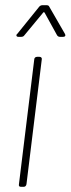

<svg xmlns="http://www.w3.org/2000/svg" viewBox="-20 -720 272 740"><path d="M53 -10 112 -491Q112 -495 115 -498Q118 -501 123 -501H132Q137 -501 139.5 -498Q142 -495 141 -491L82 -10Q80 0 71 0H61Q51 0 53 -10ZM47 -590 131 -694Q136 -700 144 -700H159Q168 -700 170 -694L230 -590L232 -585Q232 -578 223 -578H211Q204 -578 200 -584L152 -671Q151 -673 149 -673Q147 -673 146 -671L74 -584Q70 -578 62 -578H51Q45 -578 43.5 -582Q42 -586 47 -590Z"/></svg>

Font: Barlow Semi Condensed Thin
Style: Italic
Weight: 250
Width: 4
Italic angle: -7°
Designer: Jeremy Tribby
Foundry: Tribby Type
Version: Version 1.408